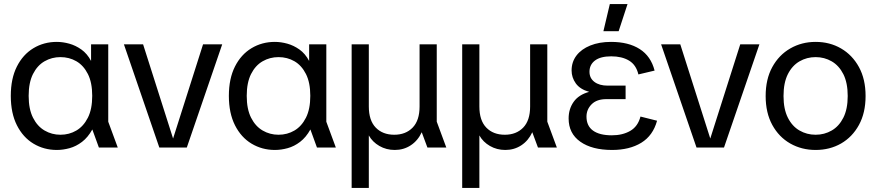

<svg xmlns="http://www.w3.org/2000/svg" viewBox="-20 -730 4336 950"><path d="M261.3 12Q197.7 12 145.7 -19.2Q93.8 -50.4 63.6 -110.3Q33.4 -170.3 33.4 -255.6Q33.4 -340.9 63.4 -400.5Q93.4 -460.1 145.2 -491.4Q197 -522.7 260.8 -522.7Q291 -522.7 322.5 -514Q354.1 -505.3 382.7 -485Q411.3 -464.7 430.6 -428.5V-510.7H515.6V-127.7L562.7 0H469.3L436.8 -89.4Q415.2 -50.4 385.9 -28.1Q356.7 -5.8 324.3 3.1Q292 12 261.3 12ZM279 -63.3Q322.5 -63.3 357.9 -84.2Q393.3 -105 414.8 -147.6Q436.3 -190.1 436.3 -255.7Q436.3 -321.3 414.8 -363.9Q393.3 -406.4 357.9 -426.9Q322.5 -447.4 279 -447.4Q236.4 -447.4 200.6 -426.9Q164.8 -406.4 143.3 -363.9Q121.8 -321.3 121.8 -255.7Q121.8 -190.1 143.3 -147.6Q164.8 -105 200.6 -84.2Q236.4 -63.3 279 -63.3Z M768.3 0 593.1 -510.7H688L836.4 -44.6L984.7 -510.7H1079.5L904.3 0Z M1340.3 12Q1276.7 12 1224.7 -19.2Q1172.8 -50.4 1142.6 -110.3Q1112.4 -170.3 1112.4 -255.6Q1112.4 -340.9 1142.4 -400.5Q1172.4 -460.1 1224.2 -491.4Q1276 -522.7 1339.8 -522.7Q1370 -522.7 1401.5 -514Q1433.1 -505.3 1461.7 -485Q1490.3 -464.7 1509.6 -428.5V-510.7H1594.6V-127.7L1641.7 0H1548.3L1515.8 -89.4Q1494.2 -50.4 1464.9 -28.1Q1435.7 -5.8 1403.3 3.1Q1371 12 1340.3 12ZM1358 -63.3Q1401.5 -63.3 1436.9 -84.2Q1472.3 -105 1493.8 -147.6Q1515.3 -190.1 1515.3 -255.7Q1515.3 -321.3 1493.8 -363.9Q1472.3 -406.4 1436.9 -426.9Q1401.5 -447.4 1358 -447.4Q1315.4 -447.4 1279.6 -426.9Q1243.8 -406.4 1222.3 -363.9Q1200.8 -321.3 1200.8 -255.7Q1200.8 -190.1 1222.3 -147.6Q1243.8 -105 1279.6 -84.2Q1315.4 -63.3 1358 -63.3Z M1719.9 200V-510.7H1804.9V-203.2Q1804.9 -133.9 1839.2 -98.6Q1873.5 -63.3 1930.8 -63.3Q1987.3 -63.3 2021.7 -98.6Q2056 -133.9 2056 -203.2V-510.7H2141V-128L2188.3 0H2094.8L2066.7 -75.7Q2047.6 -34.2 2012.5 -11.1Q1977.4 12 1933.3 12Q1891.3 12 1857.1 -7.8Q1823 -27.5 1804.9 -59.9V200Z M2266.9 200V-510.7H2351.9V-203.2Q2351.9 -133.9 2386.2 -98.6Q2420.5 -63.3 2477.8 -63.3Q2534.3 -63.3 2568.7 -98.6Q2603 -133.9 2603 -203.2V-510.7H2688V-128L2735.3 0H2641.8L2613.7 -75.7Q2594.6 -34.2 2559.5 -11.1Q2524.4 12 2480.3 12Q2438.3 12 2404.1 -7.8Q2370 -27.5 2351.9 -59.9V200Z M3008.4 12Q2909 12 2851.3 -28.9Q2793.5 -69.7 2793.5 -143.8Q2793.5 -191 2818.5 -226.2Q2843.4 -261.4 2895.2 -275.5Q2849.9 -288.2 2829.1 -317.3Q2808.2 -346.5 2808.2 -381.3Q2808.2 -423.4 2832.3 -455.2Q2856.5 -487 2900.6 -504.8Q2944.7 -522.7 3003.3 -522.7Q3090 -522.7 3145.4 -487.2Q3200.7 -451.8 3218.9 -380.7L3138.7 -361.7Q3127.6 -409.1 3092.4 -430.2Q3057.2 -451.3 3004.5 -451.3Q2951.6 -451.3 2924.1 -430.7Q2896.7 -410 2896.7 -375Q2896.7 -343.2 2921.1 -324.8Q2945.4 -306.3 2987 -306.3H3075.4V-239.5H2980.2Q2932.5 -239.5 2907.2 -213.9Q2881.9 -188.4 2881.9 -153Q2881.9 -107.3 2914.1 -83.9Q2946.3 -60.5 3007.4 -60.5Q3060.3 -60.5 3098.2 -82.3Q3136.2 -104.1 3149 -153.3L3231.1 -132.7Q3211 -59.2 3153 -23.6Q3094.9 12 3008.4 12ZM2965.6 -575.6 2997.4 -710H3085L3041 -575.6Z M3426.3 0 3251.1 -510.7H3346L3494.4 -44.6L3642.7 -510.7H3737.5L3562.3 0Z M4015.6 12Q3946.5 12 3890.2 -19.9Q3834 -51.9 3801.2 -111.8Q3768.4 -171.7 3768.4 -254.9Q3768.4 -338.3 3801.2 -398.1Q3834 -458 3890.2 -490.3Q3946.5 -522.7 4015.6 -522.7Q4085.6 -522.7 4141.4 -490.3Q4197.2 -458 4230 -398.1Q4262.8 -338.3 4262.8 -254.9Q4262.8 -171.7 4230 -111.8Q4197.2 -51.9 4141.4 -19.9Q4085.6 12 4015.6 12ZM4015.6 -63.3Q4059 -63.3 4095.1 -84.2Q4131.3 -105 4152.8 -147.6Q4174.4 -190.1 4174.4 -254.9Q4174.4 -320.5 4152.8 -363.1Q4131.3 -405.6 4095.1 -426.5Q4059 -447.4 4015.6 -447.4Q3972.2 -447.4 3936 -426.5Q3899.8 -405.6 3878.3 -363.1Q3856.8 -320.5 3856.8 -254.9Q3856.8 -190.1 3878.3 -147.6Q3899.8 -105 3936 -84.2Q3972.2 -63.3 4015.6 -63.3Z"/></svg>

Font: TikTok Sans Light
Style: Regular
Weight: 300
Version: Version 4.000